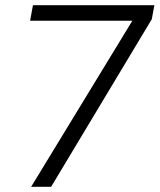

<svg xmlns="http://www.w3.org/2000/svg" viewBox="-20 -720 615 740"><path d="M100 0 490 -640H96L107 -700H575L565 -646L177 0Z"/></svg>

Font: DM Sans Light
Style: Italic
Weight: 300
Italic angle: -10°
Designer: Colophon Foundry, Jonny Pinhorn
Foundry: Colophon Foundry
Version: Version 4.004;gftools[0.9.30]